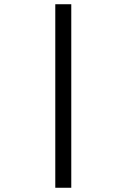

<svg xmlns="http://www.w3.org/2000/svg" viewBox="-20 -720 554 897"><path d="M238.3 157.2V-700.2H313V157.2Z"/></svg>

Font: Elstob Medium
Style: Italic
Weight: 500
Italic angle: -20°
Designer: Peter S. Baker
Version: Version 1.015